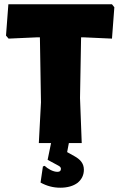

<svg xmlns="http://www.w3.org/2000/svg" viewBox="-20 -667 559 895"><path d="M20 -487 153 -493H166L171 -190L161 0H218L202 78L252 105C260 109 264 114 264 120C264 129 259 134 248 134C227 134 203 120 188 106L180 109L169 184C198 200 228 208 261 208C295 208 322 200 342 185C361 169 371 149 371 124C371 93 352 75 327 61L293 42L301 0H361L353 -210L358 -493H370L502 -487L513 -633L502 -647H19L8 -501Z"/></svg>

Font: Luna Sans Black
Style: Regular
Weight: 900
Designer: Juan Pablo del Peral
Foundry: Huerta Tipografica
Version: Version 2.001; ttfautohint (v1.5)